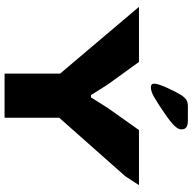

<svg xmlns="http://www.w3.org/2000/svg" viewBox="-21 -821 842 840"><g transform="rotate(90 400.0 -401.0)"><path d="M302 -243 10 -588H251L350 -451L396 -378H406L452 -451L549 -588H790L751 -528L495 -239V0H302ZM396 -773Q406 -788 416.5 -795Q427 -802 446 -802H507Q527 -802 536.5 -795.5Q546 -789 546 -773Q546 -752 505.5 -721.5Q465 -691 406 -655Q380 -640 362 -640Q346 -640 346 -654Q346 -671 363.5 -709.5Q381 -748 396 -773Z"/></g></svg>

Font: Gold Bold
Style: Regular
Weight: 400
Designer: jaiki
Version: Version 1.000